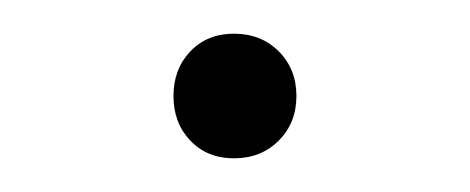

<svg xmlns="http://www.w3.org/2000/svg" viewBox="-20 -321 279 114"><path d="M145.5 -237.5Q135 -227 119 -227Q103 -227 93 -237.5Q83 -248 83 -264Q83 -280 93 -290.5Q103 -301 119 -301Q135 -301 145.5 -290.5Q156 -280 156 -264Q156 -248 145.5 -237.5Z"/></svg>

Font: Cantarell Light
Style: Regular
Weight: 300
Designer: Dave Crossland, Nikolaus Waxweiler, Florian Fecher, Jacques Le Bailly, Eben Sorkin, Alexei Vanyashin, Alexios Zavras, Em
Version: Version 0.303